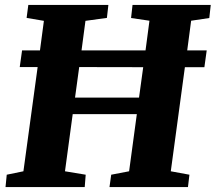

<svg xmlns="http://www.w3.org/2000/svg" viewBox="-20 -763 880 783"><path d="M2.5 0 7.5 -50.5 75.5 -64.5 133.5 -489.5H60.5L70 -557.5H143L159 -678L88.5 -690L95.5 -743H422L416 -690L328.5 -678L312.5 -557.5H573.5L589.5 -678.5L514.5 -689.5L520.5 -743H839.5L833.5 -689.5L759.5 -678.5L743.5 -557.5H823L813.5 -489H734L676.5 -64.5L752.5 -50.5L746.5 0H426.5L433.5 -50.5L506.5 -64.5L538 -297.5H276.5L245 -64.5L329.5 -50.5L325.5 0ZM286 -365H547L564 -489L303 -489.5Z"/></svg>

Font: Merriweather 20pt Black
Style: Italic
Weight: 900
Italic angle: -7.8°
Version: Version 2.101